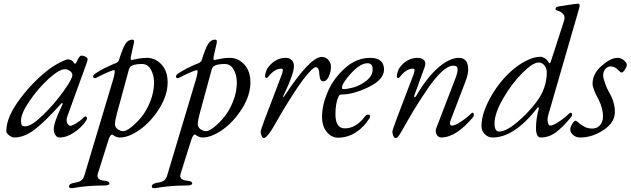

<svg xmlns="http://www.w3.org/2000/svg" viewBox="-20 -725 3389 1032"><path d="M300 14Q286 14 277.5 0.5Q269 -13 269 -30Q269 -66 311 -153Q321 -173 313 -171Q311 -171 309 -168Q216 -65 162 -25.5Q108 14 57 14Q44 14 29 2.5Q14 -9 14 -21Q14 -97 90 -197Q166 -297 256 -362Q278 -377 306.5 -391.5Q335 -406 345 -406Q366 -406 378 -387Q384 -377 390 -388Q406 -426 417 -426Q430 -426 440.5 -419.5Q451 -413 451 -406Q451 -400 444 -381L341 -97Q335 -78 341 -63.5Q347 -49 360 -49Q368 -49 391.5 -63.5Q415 -78 424 -88Q429 -95 437 -98.5Q445 -102 448 -90Q448 -83 438 -70Q419 -41 379 -13.5Q339 14 300 14ZM329 -353Q298 -353 241 -301Q184 -249 138.5 -182Q93 -115 93 -77Q93 -57 97.5 -51.5Q102 -46 116 -46Q149 -46 211 -106.5Q273 -167 321 -234Q369 -301 369 -321Q369 -334 356 -343.5Q343 -353 329 -353Z M808 -282Q808 -321 791 -351Q774 -381 744 -381Q707 -381 689 -372Q675 -366 670 -341L609 -117Q598 -76 598 -57Q598 -42 612 -31Q626 -20 643 -20Q658 -20 685 -41Q712 -62 740 -96Q768 -130 788 -180.5Q808 -231 808 -282ZM371 286Q351 289 351 277Q351 262 381 257Q404 254 415.5 246Q427 238 433 220L587 -294Q603 -348 593 -348Q591 -348 587 -347Q551 -335 498 -307Q494 -304 488 -305Q482 -306 481 -311Q478 -321 496 -332Q542 -362 601 -385Q616 -392 619 -401Q639 -466 654 -489Q669 -512 691 -512Q705 -512 699 -490L684 -424Q680 -402 687 -402Q688 -402 699.5 -405Q711 -408 730.5 -411Q750 -414 771 -414Q815 -414 848 -378.5Q881 -343 881 -282Q881 -214 837 -143Q793 -72 733 -29Q673 14 624 14Q609 14 596 6L583 -2Q573 -2 564 24L506 208Q495 241 538 246Q568 248 568 261Q568 272 539 272Q449 272 371 286Z M1253 -282Q1253 -321 1236 -351Q1219 -381 1189 -381Q1152 -381 1134 -372Q1120 -366 1115 -341L1054 -117Q1043 -76 1043 -57Q1043 -42 1057 -31Q1071 -20 1088 -20Q1103 -20 1130 -41Q1157 -62 1185 -96Q1213 -130 1233 -180.5Q1253 -231 1253 -282ZM816 286Q796 289 796 277Q796 262 826 257Q849 254 860.5 246Q872 238 878 220L1032 -294Q1048 -348 1038 -348Q1036 -348 1032 -347Q996 -335 943 -307Q939 -304 933 -305Q927 -306 926 -311Q923 -321 941 -332Q987 -362 1046 -385Q1061 -392 1064 -401Q1084 -466 1099 -489Q1114 -512 1136 -512Q1150 -512 1144 -490L1129 -424Q1125 -402 1132 -402Q1133 -402 1144.5 -405Q1156 -408 1175.5 -411Q1195 -414 1216 -414Q1260 -414 1293 -378.5Q1326 -343 1326 -282Q1326 -214 1282 -143Q1238 -72 1178 -29Q1118 14 1069 14Q1054 14 1041 6L1028 -2Q1018 -2 1009 24L951 208Q940 241 983 246Q1013 248 1013 261Q1013 272 984 272Q894 272 816 286Z M1610 -298Q1586 -267 1542.5 -198.5Q1499 -130 1470 -78Q1418 17 1398 17Q1391 17 1386 5Q1381 -7 1381 -17Q1381 -24 1403 -84L1490 -312Q1495 -324 1497 -331.5Q1499 -339 1500 -345Q1501 -351 1499 -353.5Q1497 -356 1492 -356Q1455 -356 1420 -310Q1416 -305 1411 -306Q1406 -307 1405 -314Q1404 -323 1409.5 -339.5Q1415 -356 1422 -364Q1461 -414 1515 -414Q1536 -414 1548 -402Q1560 -390 1560 -369Q1560 -328 1504 -212Q1500 -205 1502.5 -203.5Q1505 -202 1508 -208Q1647 -419 1709 -419Q1731 -419 1745 -403Q1759 -387 1759 -366Q1759 -341 1747.5 -314.5Q1736 -288 1717 -288Q1699 -288 1697 -323Q1695 -364 1678 -364Q1661 -364 1610 -298Z M1796 15Q1763 15 1737 -15Q1711 -45 1711 -98Q1711 -161 1742 -232.5Q1773 -304 1834.5 -359Q1896 -414 1970 -414Q2044 -414 2044 -351Q2044 -297 1961.5 -257Q1879 -217 1815 -217Q1805 -217 1800 -207Q1783 -171 1783 -112Q1783 -35 1833 -35Q1893 -35 1941 -98Q1949 -109 1959 -109Q1969 -109 1969 -99Q1969 -94 1967 -91Q1936 -41 1892 -13Q1848 15 1796 15ZM1955 -385Q1917 -385 1867.5 -331.5Q1818 -278 1818 -252Q1818 -246 1825 -246Q1846 -246 1880 -255Q1914 -264 1948.5 -290.5Q1983 -317 1983 -353Q1983 -385 1955 -385Z M2325 -36 2430 -309Q2440 -336 2439.5 -350.5Q2439 -365 2433.5 -368Q2428 -371 2418 -372Q2378 -374 2315 -297Q2290 -267 2245.5 -198.5Q2201 -130 2172 -78Q2128 2 2118 12Q2112 17 2106 17Q2099 17 2094 5Q2089 -7 2089 -17Q2089 -24 2111 -84L2198 -312Q2203 -324 2205 -331.5Q2207 -339 2208 -345Q2209 -351 2207 -353.5Q2205 -356 2200 -356Q2163 -356 2128 -310Q2124 -305 2119 -306Q2114 -307 2113 -314Q2112 -323 2117.5 -339.5Q2123 -356 2130 -364Q2168 -413 2223 -414Q2247 -414 2259.5 -401.5Q2272 -389 2261 -360L2207 -212Q2204 -205 2208.5 -203.5Q2213 -202 2216 -208Q2275 -309 2335.5 -361.5Q2396 -414 2447 -414Q2468 -414 2481 -401.5Q2494 -389 2496.5 -359.5Q2499 -330 2480 -282L2405 -86Q2390 -50 2410 -50Q2424 -50 2449.5 -66Q2475 -82 2491 -95.5Q2507 -109 2516 -118Q2517 -119 2519 -119Q2527 -119 2527 -110Q2527 -102 2523 -96Q2432 14 2351 14Q2336 14 2327 -2Q2318 -18 2325 -36Z M2638 -61Q2638 -18 2663 -18Q2700 -18 2759 -67.5Q2818 -117 2862 -175Q2919 -249 2919 -337Q2919 -357 2906.5 -373Q2894 -389 2875 -389Q2844 -389 2787 -332Q2730 -275 2684 -195Q2638 -115 2638 -61ZM2927 -107Q2921 -87 2924.5 -68.5Q2928 -50 2937 -50Q2951 -50 2976.5 -66Q3002 -82 3018 -95.5Q3034 -109 3043 -118Q3044 -119 3046 -119Q3055 -119 3055 -110Q3055 -104 3050 -96Q3005 -41 2967.5 -13.5Q2930 14 2887 14Q2861 14 2861 -36Q2861 -87 2875 -136Q2878 -148 2873 -148Q2871 -148 2869 -146Q2745 14 2628 14Q2604 14 2586 -3.5Q2568 -21 2568 -47Q2568 -110 2610 -190Q2652 -270 2715 -331Q2756 -371 2802.5 -395.5Q2849 -420 2885 -420Q2895 -420 2907.5 -412.5Q2920 -405 2926 -394Q2934 -377 2940 -392L3011 -611Q3019 -636 3008 -648.5Q2997 -661 2981.5 -666Q2966 -671 2966 -675Q2966 -685 2974 -688Q2982 -691 3000 -693Q3072 -705 3089 -705Q3100 -705 3092 -677Z M3298 -414Q3319 -414 3334 -400.5Q3349 -387 3349 -377Q3349 -367 3339 -351Q3329 -335 3321 -335Q3316 -335 3299.5 -351.5Q3283 -368 3262 -368Q3245 -368 3233.5 -354Q3222 -340 3222 -319Q3222 -306 3232.5 -276.5Q3243 -247 3255 -227Q3285 -176 3285 -123Q3285 -67 3224.5 -26.5Q3164 14 3099 14Q3075 14 3060 0Q3045 -14 3045 -30Q3045 -41 3055.5 -58.5Q3066 -76 3073 -76Q3079 -76 3090 -65.5Q3101 -55 3120 -44.5Q3139 -34 3164 -34Q3189 -34 3204.5 -51.5Q3220 -69 3221 -94Q3222 -143 3197 -190Q3165 -249 3165 -275Q3165 -329 3214 -371.5Q3263 -414 3298 -414Z"/></svg>

Font: EB Garamond 12
Style: Italic
Weight: 400
Italic angle: -17°
Version: Version 0.016; ttfautohint (v1.8.4)